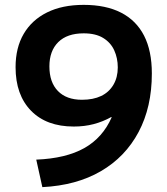

<svg xmlns="http://www.w3.org/2000/svg" viewBox="-20 -760 687 789"><path d="M324 -740Q415 -740 477.5 -708Q540 -676 572 -613.5Q604 -551 604 -458Q604 -320 549.5 -217.5Q495 -115 394.5 -56.5Q294 2 154 9L129 -104Q251 -109 326.5 -151.5Q402 -194 439 -278L437 -279Q403 -260 365 -250Q327 -240 283 -240Q171 -240 107.5 -305Q44 -370 44 -484Q44 -564 77.5 -621Q111 -678 173.5 -709Q236 -740 324 -740ZM324 -623Q256 -623 219.5 -587Q183 -551 183 -487Q183 -422 218 -386Q253 -350 317 -350Q363 -350 395.5 -365.5Q428 -381 446 -411.5Q464 -442 464 -483Q464 -521 449.5 -553Q435 -585 404 -604Q373 -623 324 -623Z"/></svg>

Font: M PLUS 1
Style: Bold
Weight: 700
Designer: Coji Morishita
Foundry: UNDERFOREST DESIGN
Version: Version 1.001